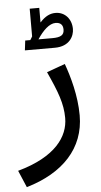

<svg xmlns="http://www.w3.org/2000/svg" viewBox="-90 -693 514 981"><g transform="rotate(-5 166.5 -202.5)"><path d="M7 251C195 196 308 78 308 -91C308 -192 279 -293 255 -359L161 -325C209 -220 233 -158 233 -84C233 11 165 110 -30 164ZM58 -446H212C287 -446 312 -497 312 -534C312 -584 279 -623 230 -623C203 -623 178 -612 150 -581V-656H101V-514C98 -508 94 -502 90 -496H64ZM132 -496C161 -540 194 -572 226 -572C253 -572 264 -557 264 -535C264 -507 247 -496 203 -496Z"/></g></svg>

Font: FiraGO Unicode
Style: Regular
Weight: 400
Designer: bBox Type
Foundry: bBox Type GmbH
Version: Version 1.001;PS 001.001;hotconv 1.0.88;makeotf.lib2.5.64775